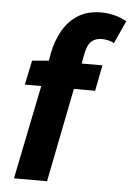

<svg xmlns="http://www.w3.org/2000/svg" viewBox="-52 -753 545 792"><g transform="rotate(5 220.5 -356.5)"><path d="M36 0 115 -389H47L68 -490L137 -496L143 -529Q153 -580 176.5 -621.5Q200 -663 239 -688Q278 -713 335 -713Q364 -713 391 -706Q418 -699 441 -686L398 -591Q390 -597 375.5 -600.5Q361 -604 348 -604Q321 -604 304.5 -589.5Q288 -575 280 -534L273 -496H359L338 -389H250L173 0Z"/></g></svg>

Font: Source Sans 3 ExtraLight
Style: Bold Italic
Weight: 700
Italic angle: -11°
Version: Version 3.052;hotconv 1.1.0;makeotfexe 2.6.0